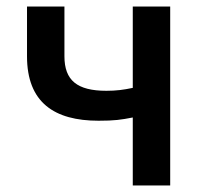

<svg xmlns="http://www.w3.org/2000/svg" viewBox="-20 -570 629 590"><path d="M388 0H503V-550H388V-300C360 -294 337 -291 307 -291C217 -291 178 -323 178 -397V-550H63V-397C63 -255 147 -199 283 -199C332 -199 352 -202 388 -209Z"/></svg>

Font: Noto Sans HK Medium
Style: Regular
Weight: 500
Designer: Ryoko NISHIZUKA 西塚涼子 (kana, bopomofo & ideographs); Paul D. Hunt (Latin, Greek & Cyrillic); Sandoll Communications 산돌커뮤니
Foundry: Adobe
Version: Version 2.002;hotconv 1.0.116;makeotfexe 2.5.65601